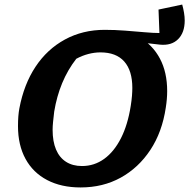

<svg xmlns="http://www.w3.org/2000/svg" viewBox="-20 -811 831 843"><path d="M334 12Q249 12 187 -20.5Q125 -53 92 -113.5Q59 -174 59 -257Q59 -281 60.5 -300Q62 -319 65 -335Q85 -441 136 -518Q187 -595 265 -637.5Q343 -680 440 -680Q484 -680 529.5 -676.5Q575 -673 614.5 -669.5Q654 -666 680 -666L676 -769L780 -791Q785 -773 788 -755Q791 -737 791 -721Q791 -668 762 -639Q733 -610 682 -615L560 -629L592 -647Q650 -614 682 -554Q714 -494 714 -411Q714 -394 712.5 -376Q711 -358 708 -339Q692 -231 640 -152.5Q588 -74 510 -31Q432 12 334 12ZM340 -82Q394 -82 437.5 -113.5Q481 -145 511 -204Q541 -263 554 -346Q558 -371 559.5 -390.5Q561 -410 561 -425Q561 -501 525.5 -541Q490 -581 421 -581Q395 -581 368 -574Q341 -567 315 -553Q277 -504 253 -446Q229 -388 218 -321Q215 -296 213 -276Q211 -256 211 -241Q211 -190 226 -154.5Q241 -119 270 -100.5Q299 -82 340 -82Z"/></svg>

Font: Piazzolla Thin ExtraBold
Style: Italic
Weight: 800
Italic angle: -11.3°
Version: Version 2.005